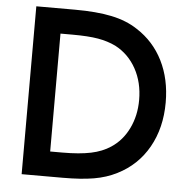

<svg xmlns="http://www.w3.org/2000/svg" viewBox="-53 -790 819 842"><g transform="rotate(5 357.0 -369.5)"><path d="M73 -739H243Q339 -739 405.5 -725Q472 -711 520 -679Q595 -631 635 -551Q675 -471 675 -368Q675 -256 627 -171Q579 -86 491 -42Q446 -19 390.5 -9.5Q335 0 254 0H73ZM243 -110Q318 -110 368 -120.5Q418 -131 454 -155Q503 -187 530.5 -243.5Q558 -300 558 -369Q558 -446 525 -506Q492 -566 433 -597Q398 -614 355 -621.5Q312 -629 241 -629H189V-110Z"/></g></svg>

Font: Involve SemiBold
Style: Regular
Weight: 600
Designer: Stefan Peev
Foundry: Context Ltd.
Version: Version 1.001